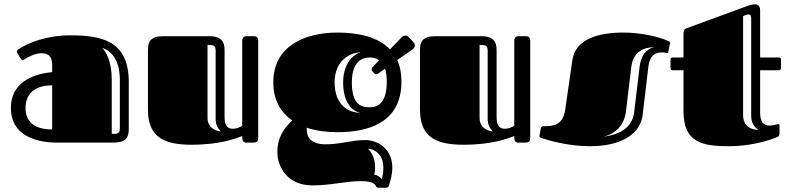

<svg xmlns="http://www.w3.org/2000/svg" viewBox="-20 -670 3719 902"><path d="M510 0C572 0 585 -22 585 -66V-284C585 -482 454 -504 307 -504C204 -504 112 -470 68 -439C64 -437 59 -433 59 -428C59 -426 60 -423 62 -420L78 -394C81 -389 83 -388 86 -388C89 -388 93 -390 97 -393C114 -403 147 -420 174 -420C196 -420 225 -415 225 -364V-331C125 -322 31 -276 31 -163C31 -37 143 0 249 0ZM225 -269V-62C131 -62 100 -107 100 -163C100 -218 131 -269 225 -269ZM505 -296C505 -384 476 -429 460 -445C494 -434 543 -400 543 -294V-72C543 -43 537 -41 505 -41Z M1035 -419C1035 -450 1040 -500 964 -500H750C688 -500 675 -477 675 -432V-157C675 -34 739 10 879 10C1016 10 1089 -20 1118 -31C1118 -9 1121 0 1138 0H1169C1181 0 1193 -1 1193 -23V-477C1193 -499 1181 -500 1169 -500H1138C1121 -500 1118 -488 1118 -477V-79C1109 -73 1090 -65 1075 -65C1046 -65 1035 -82 1035 -119ZM993 -114C993 -85 1001 -70 1017 -53C1004 -53 955 -63 955 -116V-459C986 -459 993 -457 993 -428Z M1565 -49C1702 -49 1866 -88 1866 -287C1866 -327 1859 -360 1846 -388L1917 -437C1925 -443 1929 -450 1929 -457C1929 -462 1927 -467 1923 -471L1899 -497C1895 -500 1891 -503 1885 -503C1879 -503 1872 -500 1865 -493L1812 -438C1752 -501 1652 -517 1565 -517C1418 -517 1264 -458 1264 -283C1264 -198 1300 -141 1353 -104C1319 -73 1283 -28 1283 44C1283 111 1327 201 1448 201C1536 201 1602 181 1674 181C1715 181 1739 188 1746 204C1747 207 1749 212 1758 212H1794C1803 212 1806 206 1807 203C1814 179 1823 152 1823 116C1823 34 1760 -12 1696 -12C1629 -12 1581 8 1510 8C1445 8 1421 -22 1421 -61C1421 -64 1421 -67 1421 -70C1466 -55 1516 -49 1565 -49ZM1738 -326C1740 -323 1744 -321 1748 -321C1751 -321 1753 -322 1756 -324L1789 -347C1794 -331 1797 -311 1797 -286C1797 -189 1758 -166 1717 -166C1674 -166 1633 -180 1633 -283C1633 -386 1686 -400 1717 -400C1733 -400 1748 -396 1761 -387L1730 -354C1727 -352 1726 -348 1726 -344C1726 -341 1727 -338 1728 -337ZM1675 -140C1613 -140 1552 -180 1552 -283C1552 -386 1625 -424 1675 -424C1650 -419 1592 -381 1592 -283C1592 -185 1637 -145 1675 -140ZM1709 28C1754 34 1781 68 1781 116C1781 142 1777 163 1773 171C1768 163 1752 152 1738 150C1740 144 1742 132 1742 116C1742 79 1730 49 1709 28Z M2313 -419C2313 -450 2318 -500 2242 -500H2028C1966 -500 1953 -477 1953 -432V-157C1953 -34 2017 10 2157 10C2294 10 2367 -20 2396 -31C2396 -9 2399 0 2416 0H2447C2459 0 2471 -1 2471 -23V-477C2471 -499 2459 -500 2447 -500H2416C2399 -500 2396 -488 2396 -477V-79C2387 -73 2368 -65 2353 -65C2324 -65 2313 -82 2313 -119ZM2271 -114C2271 -85 2279 -70 2295 -53C2282 -53 2233 -63 2233 -116V-459C2264 -459 2271 -457 2271 -428Z M2909 -517C2793 -517 2684 -488 2669 -388L2635 -153C2624 -80 2577 -77 2534 -77C2525 -77 2522 -73 2521 -68L2516 -41C2515 -37 2514 -33 2514 -31C2514 -25 2517 -24 2522 -22C2552 -12 2648 17 2750 17C2912 17 2989 -49 2999 -129L3026 -357C3032 -406 3054 -424 3091 -424C3101 -424 3112 -421 3115 -421C3117 -421 3119 -421 3120 -429L3126 -458C3127 -461 3128 -465 3128 -467C3128 -474 3123 -476 3120 -477C3080 -496 2993 -517 2909 -517ZM2816 -28C2880 -44 2913 -91 2920 -141L2946 -357C2952 -406 2982 -448 3054 -448C3014 -441 2991 -406 2985 -357L2959 -141C2952 -82 2906 -39 2816 -28Z M3191 -340V-147C3191 3 3284 17 3408 17C3494 17 3582 -5 3631 -26C3635 -27 3642 -31 3642 -43V-81C3642 -84 3640 -87 3637 -87C3630 -87 3612 -80 3598 -80C3566 -80 3551 -97 3551 -143V-340H3639C3645 -340 3649 -343 3649 -351V-390C3649 -396 3646 -400 3639 -400H3551V-624C3551 -644 3536 -650 3527 -650C3515 -650 3499 -645 3475 -636L3205 -537C3192 -532 3191 -521 3191 -511V-400H3140C3133 -400 3130 -396 3130 -390V-351C3130 -343 3134 -340 3140 -340ZM3509 -128C3509 -91 3522 -76 3542 -60C3515 -60 3471 -72 3471 -130V-594L3479 -598C3486 -601 3493 -602 3497 -602C3508 -602 3509 -593 3509 -580Z"/></svg>

Font: Fascinate Inline
Style: Regular
Weight: 900
Designer: Astigmatic (AOETI)
Foundry: Astigmatic (AOETI)
Version: Version 1.000